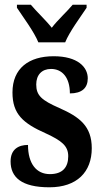

<svg xmlns="http://www.w3.org/2000/svg" viewBox="-20 -786 435 816"><path d="M143 -606H257C275 -651 323 -715 348 -753V-766H289C266 -738 224 -700 200 -668C175 -700 134 -738 111 -766H52V-753C77 -715 125 -651 143 -606ZM190 10C307 10 370 -55 370 -156C370 -250 318 -289 232 -327C157 -360 134 -380 134 -427C134 -468 158 -493 197 -493C244 -493 277 -457 277 -389C328 -389 353 -412 353 -453C353 -501 310 -547 208 -547C103 -547 33 -496 33 -393C33 -301 78 -262 175 -219C242 -188 270 -166 270 -122C270 -76 247 -46 192 -46C135 -46 99 -90 99 -170C59 -170 25 -152 25 -100C25 -33 71 10 190 10Z"/></svg>

Font: Noto Serif Devanagari ExtraCondensed
Style: Bold
Weight: 700
Width: 2
Designer: Universal Thirst, Indian Type Foundry and the Monotype Design Team
Foundry: Monotype Imaging Inc.
Version: Version 2.004